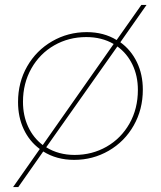

<svg xmlns="http://www.w3.org/2000/svg" viewBox="-20 -647 651 777"><path d="M558 -284Q558 -204 521 -139Q484 -74 420 -37Q356 0 280 0Q209 0 155 -34L54 110H33L141 -44Q99 -75 76 -124Q53 -173 53 -234Q53 -314 90 -378.5Q127 -443 191 -480Q255 -517 331 -517Q400 -517 452 -485L552 -627H573L467 -476Q510 -445 534 -395.5Q558 -346 558 -284ZM153 -60 440 -469Q392 -497 329 -497Q258 -497 199.5 -463.5Q141 -430 107 -370Q73 -310 73 -235Q73 -179 94 -134Q115 -89 153 -60ZM538 -283Q538 -340 516 -385.5Q494 -431 455 -459L167 -51Q217 -20 282 -20Q353 -20 411.5 -53.5Q470 -87 504 -147Q538 -207 538 -283Z"/></svg>

Font: TypoPRO Montserrat
Style: Italic
Weight: 250
Italic angle: -11.3°
Designer: Julieta Ulanovsky
Foundry: Julieta Ulanovsky
Version: Version 6.001